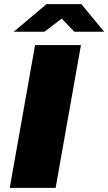

<svg xmlns="http://www.w3.org/2000/svg" viewBox="-20 -905 522 925"><path d="M27 0 149 -688H370L248 0ZM46 -752 204 -885H372L482 -752H338L253 -841H311L194 -752Z"/></svg>

Font: Archivo SemiBold Black
Style: Italic
Weight: 900
Italic angle: -10°
Version: Version 2.001